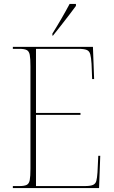

<svg xmlns="http://www.w3.org/2000/svg" viewBox="-20 -951 575 971"><path d="M45 0V-10H78Q103 -10 115 -16Q127 -22 130.5 -40.5Q134 -59 134 -98V-616Q134 -655 130.5 -673.5Q127 -692 115 -698Q103 -704 78 -704H45V-714H450L456 -551H446L443 -628Q441 -660 436.5 -676.5Q432 -693 418.5 -698.5Q405 -704 376 -704H162V-380H387V-370H162V-10H408Q436 -10 449.5 -15.5Q463 -21 467 -35.5Q471 -50 473 -79L477 -163H487L481 0ZM245 -781Q267 -816 290.5 -856.5Q314 -897 332 -931H364V-921Q351 -904 331 -877Q311 -850 288.5 -822Q266 -794 248 -771H245Z"/></svg>

Font: Noto Serif Display SemiCondensed Thin
Style: Regular
Weight: 100
Width: 4
Designer: Monotype Design Team
Foundry: Monotype Imaging Inc.
Version: Version 2.009